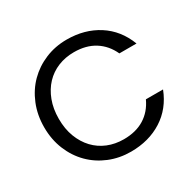

<svg xmlns="http://www.w3.org/2000/svg" viewBox="-154 -879 1079 1057"><g transform="rotate(-30 386.0 -350.0)"><path d="M43 -349Q43 -427 70 -493Q97 -559 144 -606Q191 -653 254.5 -679.5Q318 -706 391 -706Q505 -706 590 -651.5Q675 -597 714 -495H605Q576 -558 522 -592Q468 -626 391 -626Q336 -626 289.5 -607Q243 -588 209 -552Q175 -516 155.5 -464.5Q136 -413 136 -349Q136 -285 155.5 -234Q175 -183 209 -147Q243 -111 289.5 -92Q336 -73 391 -73Q468 -73 522 -106.5Q576 -140 605 -203H714Q675 -102 590 -48Q505 6 391 6Q318 6 254.5 -20Q191 -46 144 -93Q97 -140 70 -205.5Q43 -271 43 -349Z"/></g></svg>

Font: Poppins
Style: Regular
Weight: 400
Designer: Ninad Kale (Devanagari), Jonny Pinhorn (Latin)
Foundry: Indian Type Foundry
Version: Version 3.002 2017